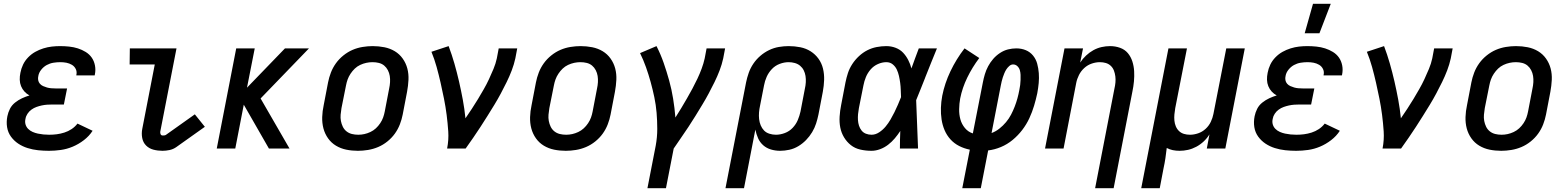

<svg xmlns="http://www.w3.org/2000/svg" viewBox="-20 -786 8290 1016"><path d="M239 12Q210 12 181.5 9Q153 6 126 -2.5Q99 -11 76.5 -26Q54 -41 38 -63Q22 -85 17.5 -113Q13 -141 19 -171Q23 -191 32.5 -210Q42 -229 59.5 -243Q77 -257 96.5 -266Q116 -275 136 -281Q121 -289 109.5 -301.5Q98 -314 91.5 -330Q85 -346 84.5 -364Q84 -382 88 -401Q92 -423 102 -444Q112 -465 129 -482.5Q146 -500 166.5 -511.5Q187 -523 209.5 -530Q232 -537 254 -539.5Q276 -542 298 -542Q322 -542 346 -539.5Q370 -537 392 -530Q414 -523 433.5 -511Q453 -499 465.5 -481Q478 -463 482.5 -439.5Q487 -416 482 -392L481 -387H384V-389Q388 -406 381 -420.5Q374 -435 360.5 -443Q347 -451 331.5 -454Q316 -457 299 -457Q281 -457 262.5 -454Q244 -451 227.5 -442Q211 -433 198.5 -417.5Q186 -402 183 -385Q180 -373 182 -362Q184 -351 191 -343Q198 -335 208 -330.5Q218 -326 228.5 -323Q239 -320 250.5 -319Q262 -318 274 -318H335L318 -233H257Q243 -233 229 -232Q215 -231 201 -228Q187 -225 173 -220Q159 -215 146.5 -206Q134 -197 125.5 -184Q117 -171 115 -158Q111 -142 115 -128Q119 -114 129 -104Q139 -94 152.5 -88Q166 -82 180.5 -79Q195 -76 209.5 -74.5Q224 -73 240 -73Q260 -73 280 -75.5Q300 -78 320.5 -84.5Q341 -91 359 -103Q377 -115 390 -132L470 -94Q452 -66 424 -44.5Q396 -23 365 -10Q334 3 302 7.5Q270 12 239 12Z M840 12Q815 12 792 6Q769 0 753 -16Q737 -32 732.5 -56Q728 -80 733 -105L799 -445H666L667 -530H914L828 -89Q827 -82 830 -75.5Q833 -69 841 -69Q845 -69 850 -69.5Q855 -70 859 -73L1011 -181L1064 -115L912 -7Q896 4 877 8Q858 12 840 12Z M1403 0 1270 -232 1225 0H1127L1230 -530H1328L1287 -322L1488 -530H1615L1359 -265L1512 0Z M1874 12Q1842 12 1812.5 6Q1783 0 1758 -15Q1733 -30 1716 -54Q1699 -78 1691.5 -106.5Q1684 -135 1685 -166.5Q1686 -198 1693 -230L1716 -350Q1721 -376 1731 -402Q1741 -428 1757.5 -451Q1774 -474 1797 -492.5Q1820 -511 1845.5 -522Q1871 -533 1898.5 -537.5Q1926 -542 1952 -542Q1984 -542 2014 -536Q2044 -530 2069 -515Q2094 -500 2111 -476Q2128 -452 2135.5 -423.5Q2143 -395 2141.5 -363.5Q2140 -332 2134 -300L2111 -180Q2106 -154 2096 -128Q2086 -102 2069.5 -79Q2053 -56 2030 -37.5Q2007 -19 1981 -8Q1955 3 1927.5 7.5Q1900 12 1874 12ZM1876 -73Q1892 -73 1908 -76.5Q1924 -80 1940 -87.5Q1956 -95 1969 -107Q1982 -119 1992 -134Q2002 -149 2007.5 -164.5Q2013 -180 2016 -196L2039 -316Q2043 -334 2044 -351Q2045 -368 2042.5 -384Q2040 -400 2032.5 -414.5Q2025 -429 2013 -439Q2001 -449 1985 -453Q1969 -457 1951 -457Q1935 -457 1918.5 -453.5Q1902 -450 1886 -442.5Q1870 -435 1857.5 -423Q1845 -411 1835 -396Q1825 -381 1819.5 -365.5Q1814 -350 1811 -334L1787 -214Q1784 -196 1782.5 -179Q1781 -162 1784 -146Q1787 -130 1794 -115.5Q1801 -101 1813.5 -91Q1826 -81 1842 -77Q1858 -73 1876 -73Z M2346 0Q2355 -46 2352 -90.5Q2349 -135 2343.5 -178Q2338 -221 2329.5 -263.5Q2321 -306 2311.5 -348Q2302 -390 2290.5 -431.5Q2279 -473 2263 -512L2354 -542Q2371 -497 2384.5 -450Q2398 -403 2409 -355Q2420 -307 2429 -258.5Q2438 -210 2443 -160Q2460 -185 2477 -210.5Q2494 -236 2509.5 -262Q2525 -288 2540 -314Q2555 -340 2567.5 -367Q2580 -394 2591.5 -421.5Q2603 -449 2609 -477L2619 -530H2717L2707 -477Q2700 -445 2688 -413.5Q2676 -382 2661 -351.5Q2646 -321 2630 -291Q2614 -261 2596 -231.5Q2578 -202 2559.5 -172.5Q2541 -143 2522.5 -114.5Q2504 -86 2484 -57Q2464 -28 2444 0Z M2974 12Q2942 12 2912.5 6Q2883 0 2858 -15Q2833 -30 2816 -54Q2799 -78 2791.5 -106.5Q2784 -135 2785 -166.5Q2786 -198 2793 -230L2816 -350Q2821 -376 2831 -402Q2841 -428 2857.5 -451Q2874 -474 2897 -492.5Q2920 -511 2945.5 -522Q2971 -533 2998.5 -537.5Q3026 -542 3052 -542Q3084 -542 3114 -536Q3144 -530 3169 -515Q3194 -500 3211 -476Q3228 -452 3235.5 -423.5Q3243 -395 3241.5 -363.5Q3240 -332 3234 -300L3211 -180Q3206 -154 3196 -128Q3186 -102 3169.5 -79Q3153 -56 3130 -37.5Q3107 -19 3081 -8Q3055 3 3027.5 7.5Q3000 12 2974 12ZM2976 -73Q2992 -73 3008 -76.5Q3024 -80 3040 -87.5Q3056 -95 3069 -107Q3082 -119 3092 -134Q3102 -149 3107.5 -164.5Q3113 -180 3116 -196L3139 -316Q3143 -334 3144 -351Q3145 -368 3142.5 -384Q3140 -400 3132.5 -414.5Q3125 -429 3113 -439Q3101 -449 3085 -453Q3069 -457 3051 -457Q3035 -457 3018.5 -453.5Q3002 -450 2986 -442.5Q2970 -435 2957.5 -423Q2945 -411 2935 -396Q2925 -381 2919.5 -365.5Q2914 -350 2911 -334L2887 -214Q2884 -196 2882.5 -179Q2881 -162 2884 -146Q2887 -130 2894 -115.5Q2901 -101 2913.5 -91Q2926 -81 2942 -77Q2958 -73 2976 -73Z M3406 210 3450 -16Q3458 -60 3458 -103.5Q3458 -147 3454.5 -189Q3451 -231 3442.5 -271.5Q3434 -312 3423 -352Q3412 -392 3398.5 -430Q3385 -468 3367 -505L3454 -542Q3476 -499 3492 -453Q3508 -407 3521 -360Q3534 -313 3542 -263.5Q3550 -214 3554 -164Q3570 -189 3585 -214Q3600 -239 3615 -265Q3630 -291 3644 -317Q3658 -343 3670.5 -369.5Q3683 -396 3693 -423Q3703 -450 3709 -477L3719 -530H3817L3807 -477Q3800 -445 3788 -413.5Q3776 -382 3761 -351.5Q3746 -321 3730 -291Q3714 -261 3696 -231.5Q3678 -202 3660 -172.5Q3642 -143 3623 -114.5Q3604 -86 3584 -57Q3564 -28 3545 0L3504 210Z M3819 210 3928 -350Q3933 -375 3942 -400.5Q3951 -426 3966.5 -449Q3982 -472 4003.5 -490.5Q4025 -509 4050 -521Q4075 -533 4101.5 -537.5Q4128 -542 4153 -542Q4185 -542 4215 -536Q4245 -530 4269.5 -514.5Q4294 -499 4311 -475.5Q4328 -452 4335 -423Q4342 -394 4341 -363Q4340 -332 4334 -300L4311 -180Q4306 -156 4298.5 -132.5Q4291 -109 4277.5 -86.5Q4264 -64 4245.5 -45Q4227 -26 4204.5 -12.5Q4182 1 4157 6.5Q4132 12 4108 12Q4083 12 4059.5 5Q4036 -2 4018.5 -17.5Q4001 -33 3991.5 -54.5Q3982 -76 3977 -100L3917 210ZM4086 -73Q4109 -73 4133 -82Q4157 -91 4174.5 -109.5Q4192 -128 4201.5 -150.5Q4211 -173 4216 -196L4239 -316Q4243 -333 4244 -350.5Q4245 -368 4242.5 -384Q4240 -400 4233 -414Q4226 -428 4214 -438Q4202 -448 4186 -452.5Q4170 -457 4153 -457Q4130 -457 4106 -448Q4082 -439 4064.5 -420.5Q4047 -402 4037 -379.5Q4027 -357 4023 -334L4002 -227Q3998 -209 3996.5 -191Q3995 -173 3997 -155.5Q3999 -138 4005.5 -122.5Q4012 -107 4023 -95.5Q4034 -84 4051 -78.5Q4068 -73 4086 -73Z M4592 12Q4561 12 4532.5 5.5Q4504 -1 4482.5 -18Q4461 -35 4446.5 -59Q4432 -83 4426.5 -111Q4421 -139 4423 -169.5Q4425 -200 4431 -230L4454 -350Q4459 -375 4467 -399.5Q4475 -424 4490 -447Q4505 -470 4525.5 -489Q4546 -508 4569.5 -520Q4593 -532 4619 -537Q4645 -542 4670 -542Q4696 -542 4719.5 -533Q4743 -524 4759 -507Q4775 -490 4786 -468.5Q4797 -447 4803 -424Q4812 -450 4822 -476.5Q4832 -503 4842 -530H4938Q4922 -491 4906.5 -452.5Q4891 -414 4876 -376L4875 -373Q4863 -343 4851.5 -314Q4840 -285 4828 -256Q4831 -192 4833 -128Q4835 -64 4838 0H4742Q4742 -23 4742.5 -46.5Q4743 -70 4744 -93Q4731 -73 4715 -54Q4699 -35 4679.5 -20Q4660 -5 4637 3.5Q4614 12 4592 12ZM4592 -73Q4613 -73 4632.5 -86Q4652 -99 4666.5 -116.5Q4681 -134 4692 -153Q4703 -172 4713 -192Q4723 -212 4731.5 -232Q4740 -252 4748 -272Q4747 -291 4746.5 -310Q4746 -329 4743.5 -347.5Q4741 -366 4737 -384Q4733 -402 4725.5 -418Q4718 -434 4704 -445.5Q4690 -457 4670 -457Q4648 -457 4625.5 -447Q4603 -437 4587 -418.5Q4571 -400 4562 -378Q4553 -356 4549 -334L4525 -214Q4522 -198 4520.5 -182Q4519 -166 4520 -150.5Q4521 -135 4525.5 -121Q4530 -107 4539 -95.5Q4548 -84 4562 -78.5Q4576 -73 4592 -73Z M5072 210 5112 6Q5082 0 5055.5 -13.5Q5029 -27 5009.5 -48.5Q4990 -70 4978.5 -97Q4967 -124 4962.5 -154Q4958 -184 4959 -215.5Q4960 -247 4966 -279Q4979 -345 5009.5 -409Q5040 -473 5084 -530L5162 -479Q5125 -430 5098.5 -375.5Q5072 -321 5061 -265Q5056 -237 5055.5 -208.5Q5055 -180 5062 -154.5Q5069 -129 5086 -108.5Q5103 -88 5128 -80L5181 -350Q5185 -371 5191.5 -393Q5198 -415 5209 -435.5Q5220 -456 5235.5 -474Q5251 -492 5271.5 -505.5Q5292 -519 5314 -524.5Q5336 -530 5358 -530Q5385 -530 5408 -520.5Q5431 -511 5446.5 -492Q5462 -473 5468.5 -449Q5475 -425 5477 -399Q5479 -373 5476.5 -346.5Q5474 -320 5469 -293Q5462 -260 5452 -226.5Q5442 -193 5427 -160.5Q5412 -128 5389.5 -98.5Q5367 -69 5338.5 -45.5Q5310 -22 5276.5 -8Q5243 6 5209 10L5170 210ZM5227 -82Q5249 -90 5268.5 -105.5Q5288 -121 5303.5 -139.5Q5319 -158 5330 -179Q5341 -200 5349.5 -222Q5358 -244 5364 -266Q5370 -288 5374 -310Q5377 -323 5378.5 -336.5Q5380 -350 5380.5 -363.5Q5381 -377 5380.5 -390Q5380 -403 5376.5 -415Q5373 -427 5363.5 -436Q5354 -445 5341 -445Q5330 -445 5320.5 -436.5Q5311 -428 5305 -418.5Q5299 -409 5294.5 -398Q5290 -387 5286.5 -376.5Q5283 -366 5280.5 -355Q5278 -344 5276 -334Z M5775 210 5877 -316Q5881 -333 5882.5 -349.5Q5884 -366 5882 -382Q5880 -398 5874.5 -412.5Q5869 -427 5858 -437.5Q5847 -448 5832 -452.5Q5817 -457 5800 -457Q5779 -457 5757 -449.5Q5735 -442 5717.5 -426Q5700 -410 5689.5 -389Q5679 -368 5675 -347L5608 0H5510L5613 -530H5711L5696 -455Q5709 -475 5727 -492Q5745 -509 5766 -520.5Q5787 -532 5809.5 -537Q5832 -542 5854 -542Q5882 -542 5907 -533Q5932 -524 5948 -505Q5964 -486 5972 -461Q5980 -436 5981.5 -409.5Q5983 -383 5980.5 -355.5Q5978 -328 5972 -300L5873 210Z M6019 210 6163 -530H6261L6199 -214Q6196 -197 6194.5 -180.5Q6193 -164 6194.5 -148Q6196 -132 6202 -117.5Q6208 -103 6219 -92.5Q6230 -82 6245 -77.5Q6260 -73 6277 -73Q6298 -73 6320 -80.5Q6342 -88 6359.5 -104Q6377 -120 6387 -141Q6397 -162 6401 -183L6469 -530H6567L6464 0H6366L6380 -75Q6368 -55 6350 -38Q6332 -21 6310.5 -9.5Q6289 2 6266.5 7Q6244 12 6222 12Q6203 12 6186 8.5Q6169 5 6154 -3Q6151 24 6147 51Q6143 78 6137 105L6117 210Z M6839 12Q6810 12 6781.5 9Q6753 6 6726 -2.5Q6699 -11 6676.5 -26Q6654 -41 6638 -63Q6622 -85 6617.5 -113Q6613 -141 6619 -171Q6623 -191 6632.5 -210Q6642 -229 6659.5 -243Q6677 -257 6696.5 -266Q6716 -275 6736 -281Q6721 -289 6709.5 -301.5Q6698 -314 6691.5 -330Q6685 -346 6684.5 -364Q6684 -382 6688 -401Q6692 -423 6702 -444Q6712 -465 6729 -482.5Q6746 -500 6766.5 -511.5Q6787 -523 6809.5 -530Q6832 -537 6854 -539.5Q6876 -542 6898 -542Q6922 -542 6946 -539.5Q6970 -537 6992 -530Q7014 -523 7033.5 -511Q7053 -499 7065.5 -481Q7078 -463 7082.5 -439.5Q7087 -416 7082 -392L7081 -387H6984V-389Q6988 -406 6981 -420.5Q6974 -435 6960.5 -443Q6947 -451 6931.5 -454Q6916 -457 6899 -457Q6881 -457 6862.5 -454Q6844 -451 6827.5 -442Q6811 -433 6798.5 -417.5Q6786 -402 6783 -385Q6780 -373 6782 -362Q6784 -351 6791 -343Q6798 -335 6808 -330.5Q6818 -326 6828.5 -323Q6839 -320 6850.5 -319Q6862 -318 6874 -318H6935L6918 -233H6857Q6843 -233 6829 -232Q6815 -231 6801 -228Q6787 -225 6773 -220Q6759 -215 6746.5 -206Q6734 -197 6725.5 -184Q6717 -171 6715 -158Q6711 -142 6715 -128Q6719 -114 6729 -104Q6739 -94 6752.5 -88Q6766 -82 6780.5 -79Q6795 -76 6809.5 -74.5Q6824 -73 6840 -73Q6860 -73 6880 -75.5Q6900 -78 6920.5 -84.5Q6941 -91 6959 -103Q6977 -115 6990 -132L7070 -94Q7052 -66 7024 -44.5Q6996 -23 6965 -10Q6934 3 6902 7.5Q6870 12 6839 12ZM6884 -610 6928 -766H7022L6962 -610Z M7296 0Q7305 -46 7302 -90.5Q7299 -135 7293.5 -178Q7288 -221 7279.5 -263.5Q7271 -306 7261.5 -348Q7252 -390 7240.5 -431.5Q7229 -473 7213 -512L7304 -542Q7321 -497 7334.5 -450Q7348 -403 7359 -355Q7370 -307 7379 -258.5Q7388 -210 7393 -160Q7410 -185 7427 -210.5Q7444 -236 7459.5 -262Q7475 -288 7490 -314Q7505 -340 7517.5 -367Q7530 -394 7541.5 -421.5Q7553 -449 7559 -477L7569 -530H7667L7657 -477Q7650 -445 7638 -413.5Q7626 -382 7611 -351.5Q7596 -321 7580 -291Q7564 -261 7546 -231.5Q7528 -202 7509.5 -172.5Q7491 -143 7472.5 -114.5Q7454 -86 7434 -57Q7414 -28 7394 0Z M7924 12Q7892 12 7862.5 6Q7833 0 7808 -15Q7783 -30 7766 -54Q7749 -78 7741.5 -106.5Q7734 -135 7735 -166.5Q7736 -198 7743 -230L7766 -350Q7771 -376 7781 -402Q7791 -428 7807.5 -451Q7824 -474 7847 -492.5Q7870 -511 7895.5 -522Q7921 -533 7948.5 -537.5Q7976 -542 8002 -542Q8034 -542 8064 -536Q8094 -530 8119 -515Q8144 -500 8161 -476Q8178 -452 8185.5 -423.5Q8193 -395 8191.5 -363.5Q8190 -332 8184 -300L8161 -180Q8156 -154 8146 -128Q8136 -102 8119.5 -79Q8103 -56 8080 -37.5Q8057 -19 8031 -8Q8005 3 7977.5 7.5Q7950 12 7924 12ZM7926 -73Q7942 -73 7958 -76.5Q7974 -80 7990 -87.5Q8006 -95 8019 -107Q8032 -119 8042 -134Q8052 -149 8057.5 -164.5Q8063 -180 8066 -196L8089 -316Q8093 -334 8094 -351Q8095 -368 8092.5 -384Q8090 -400 8082.5 -414.5Q8075 -429 8063 -439Q8051 -449 8035 -453Q8019 -457 8001 -457Q7985 -457 7968.5 -453.5Q7952 -450 7936 -442.5Q7920 -435 7907.5 -423Q7895 -411 7885 -396Q7875 -381 7869.5 -365.5Q7864 -350 7861 -334L7837 -214Q7834 -196 7832.5 -179Q7831 -162 7834 -146Q7837 -130 7844 -115.5Q7851 -101 7863.5 -91Q7876 -81 7892 -77Q7908 -73 7926 -73Z"/></svg>

Font: Lode Dark
Style: Bold Italic
Weight: 700
Italic angle: -11°
Monospace: yes
Designer: Belleve Invis
Foundry: Belleve Invis
Version: Version 29.2.0; ttfautohint (v1.8.3)